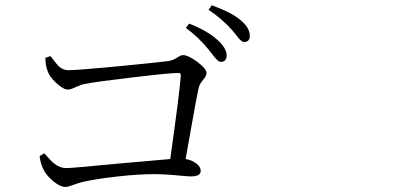

<svg xmlns="http://www.w3.org/2000/svg" viewBox="-20 -788 1540 745"><path d="M233.4 -62.5Q213.9 -62.5 186.5 -85Q161.1 -106.4 150.4 -127Q136.7 -152.3 133.8 -182.6L152.3 -193.4Q153.3 -191.4 156.2 -188.5Q177.7 -163.1 190.4 -153.3Q212.9 -135.7 236.3 -135.7Q257.8 -135.7 439.5 -153.3Q592.8 -167 640.6 -170.9Q676.8 -427.7 681.6 -494.1Q682.6 -504.9 671.9 -504.9Q639.6 -504.9 500 -488.3Q357.4 -471.7 306.6 -461.9Q296.9 -460 276.4 -451.2Q253.9 -440.4 244.1 -440.4Q225.6 -440.4 197.3 -466.8Q170.9 -492.2 165 -511.7Q156.2 -533.2 156.2 -563.5L175.8 -570.3Q179.7 -565.4 186.5 -556.6Q202.1 -536.1 210.9 -528.3Q226.6 -515.6 245.1 -515.6Q279.3 -515.6 433.6 -530.3Q576.2 -543.9 630.9 -550.8Q649.4 -552.7 668.9 -565.4Q681.6 -574.2 690.4 -574.2Q710 -574.2 745.6 -547.9Q781.2 -521.5 781.2 -503.9Q781.2 -493.2 767.6 -477.5Q753.9 -460.9 751 -448.2Q744.1 -418.9 718.8 -275.4Q706.1 -206.1 700.2 -170.9Q724.6 -167 741.7 -153.8Q758.8 -140.6 758.8 -125Q758.8 -103.5 720.7 -103.5Q709 -103.5 679.7 -106.4Q621.1 -112.3 576.2 -112.3Q518.6 -112.3 438.5 -103.5Q367.2 -95.7 319.3 -85.9Q292 -81.1 263.7 -70.3Q243.2 -62.5 233.4 -62.5ZM835.9 -547.9Q825.2 -547.9 800.8 -581.1Q793.9 -588.9 791 -593.8Q751 -643.6 701.2 -679.7L713.9 -696.3Q785.2 -668.9 826.2 -630.9Q859.4 -600.6 859.4 -573.2Q859.4 -547.9 835.9 -547.9ZM926.8 -625Q916 -625 898.4 -649.4Q886.7 -664.1 879.9 -671.9Q841.8 -714.8 789.1 -750L801.8 -767.6Q880.9 -738.3 913.1 -710Q949.2 -680.7 949.2 -649.4Q949.2 -625 926.8 -625Z"/></svg>

Font: Bpmf GenYo Min R
Style: R
Weight: 400
Foundry: But Ko
Version: Version 1.320